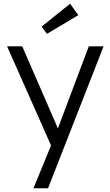

<svg xmlns="http://www.w3.org/2000/svg" viewBox="-20 -777 591 1027"><path d="M253 1 18 -529H99L276 -122Q285 -101 289 -90Q292 -95 299 -115L455 -529H534L237 230H159ZM203 -635 355 -757 399 -696 231 -596Z"/></svg>

Font: Lexend HM
Style: Regular
Weight: 400
Designer: Bonnie Shaver-Troup, Thomas Jockin, Octavio Pardo
Foundry: Lexend
Version: Version 1.091